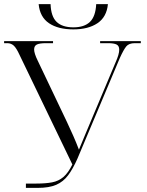

<svg xmlns="http://www.w3.org/2000/svg" viewBox="-20 -914 714 934"><path d="M337 -771Q263 -771 218.5 -801Q174 -831 168 -894H226Q228 -834 255.5 -807.5Q283 -781 337 -781Q390 -781 417.5 -807.5Q445 -834 448 -894H505Q499 -831 454 -801Q409 -771 337 -771ZM106 0V-21H156Q202 -21 233.5 -27Q265 -33 288.5 -53Q312 -73 332 -114L75 -647Q60 -680 47 -692Q34 -704 15 -704H0V-714H238V-704H204Q173 -704 159.5 -697.5Q146 -691 146 -673Q146 -664 150.5 -650Q155 -636 163 -620L305 -322Q322 -286 336.5 -253Q351 -220 364 -186Q378 -221 396 -263Q414 -305 430 -344L542 -610Q560 -650 560 -672Q560 -691 547 -697.5Q534 -704 506 -704H467V-714H665V-704H636Q607 -704 594 -688Q581 -672 563 -632L357 -143Q335 -93 311.5 -61.5Q288 -30 253.5 -15Q219 0 163 0Z"/></svg>

Font: Noto Serif Display Light
Style: Regular
Weight: 300
Designer: Monotype Design Team
Foundry: Monotype Imaging Inc.
Version: Version 2.009